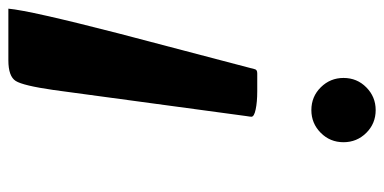

<svg xmlns="http://www.w3.org/2000/svg" viewBox="-246 -634 905 452"><g transform="rotate(-90 206.0 -407.5)"><path d="M97.7 -50.8Q97.7 -82.5 119.9 -104.5Q142.1 -126.5 173.3 -126.5Q205.1 -126.5 227.1 -104.2Q249 -82 249 -50.8Q249 -19 226.8 2.9Q204.6 24.9 173.3 24.9Q141.6 24.9 119.6 2.7Q97.7 -19.5 97.7 -50.8ZM269.5 -259.3Q268.1 -253.9 259.8 -253.9H217.8Q192.4 -253.9 175 -257.6Q157.7 -261.2 157.7 -267.6Q157.7 -270.5 159.2 -279.3L220.7 -733.9Q231 -805.2 241.9 -822.5Q252.9 -839.8 290.5 -839.8H412.1Q407.7 -789.6 354 -581.1Z"/></g></svg>

Font: QumpellkaNo12
Style: Regular
Weight: 500
Designer: gluk (gluksza@wp.pl)
Foundry: gluk (gluksza@wp.pl)
Version: Version 00.480